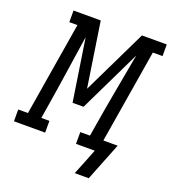

<svg xmlns="http://www.w3.org/2000/svg" viewBox="-201 -852 1010 1134"><g transform="rotate(20 304.5 -285.0)"><path d="M488 165H400L432 86L466 0H348V-74H409L421 -147Q440 -263 461.5 -379Q483 -495 504 -612L315 -221H246L186 -612Q168 -495 151 -379Q134 -263 115 -147L103 -74H154V0H-42V-74H19L116 -662H65V-735H236L298 -328L495 -735H651V-662H590L493 -74H583Z"/></g></svg>

Font: Iosevka Curly Slab Extended
Style: Italic
Weight: 400
Width: 7
Italic angle: -9°
Monospace: yes
Designer: Belleve Invis
Foundry: Belleve Invis
Version: Version 11.1.0; ttfautohint (v1.8.3)